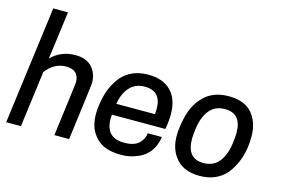

<svg xmlns="http://www.w3.org/2000/svg" viewBox="-102 -1023 1844 1258"><g transform="rotate(15 820.5 -394.0)"><path d="M440 0H340Q387 -360 387 -370Q387 -454 298 -454Q220 -454 163 -381L113 0H13L118 -800H218L175 -475Q240 -542 340 -542Q412 -542 451 -500.5Q490 -459 490 -392Q488 -365 440 0Z M791 12Q662 12 607 -67Q567 -119 567 -205Q567 -268 587 -340Q607 -412 653 -467Q720 -542 833 -542Q932 -542 987 -487Q1042 -432 1042 -327Q1042 -293 1037 -259L1032 -227H669L668 -199Q668 -70 793 -70Q861 -70 892.5 -100Q924 -130 928 -170H1024Q1004 -41 886 -3Q845 12 791 12ZM941 -303Q943 -322 943 -339Q943 -460 831 -460Q767 -460 728.5 -417Q690 -374 679 -303Z M1329 -76Q1398 -76 1435.5 -124Q1473 -172 1483 -252Q1489 -298 1489 -322Q1489 -454 1377 -454Q1308 -454 1270.5 -406Q1233 -358 1223 -278Q1217 -234 1217 -211Q1217 -76 1329 -76ZM1327 12Q1209 12 1155 -66Q1115 -121 1115 -204Q1115 -255 1130 -323Q1151 -421 1213.5 -481.5Q1276 -542 1379 -542Q1486 -542 1538 -481.5Q1590 -421 1590 -323Q1590 -168 1507 -64Q1440 12 1327 12Z"/></g></svg>

Font: Tanohe Sans Medium
Style: Italic
Weight: 500
Designer: Village Type and Design LLC & Cristiano Sobral
Foundry: Cooper Hewitt Smithsonian Design Museum
Version: Version 1.00;September 29, 2021;FontCreator 13.0.0.2655 64-b